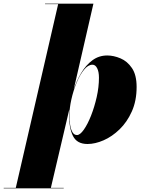

<svg xmlns="http://www.w3.org/2000/svg" viewBox="-115 -770 784 1040"><path d="M-95 247.5H-29.5L200 -747.5H129V-750H391L284.5 -286.5Q300 -333 325 -375Q350 -417 385.2 -443.2Q420.5 -469.5 466 -469.5Q500.5 -469.5 537.5 -454Q574.5 -438.5 599.8 -401.2Q625 -364 625 -299Q625 -224 599.2 -166.5Q573.5 -109 532.8 -69.5Q492 -30 446 -10Q400 10 359 10Q302 10 280.5 -33Q259 -76 259 -145Q259 -160.5 260.5 -178L160.5 247.5H230V250H-95ZM261 -145Q261 -118.5 264.8 -94Q268.5 -69.5 277.5 -54Q286.5 -38.5 302 -38.5Q318.5 -38.5 339 -67.5Q359.5 -96.5 378 -143.2Q396.5 -190 408.8 -244.2Q421 -298.5 421 -349Q421 -381.5 411.2 -400.5Q401.5 -419.5 386 -419.5Q362 -419.5 339.8 -392Q317.5 -364.5 299.8 -321.5Q282 -278.5 271.5 -231.2Q261 -184 261 -145Z"/></svg>

Font: Bodoni* 72pt Fatface
Style: Italic
Weight: 900
Italic angle: -13°
Version: Version 2.3